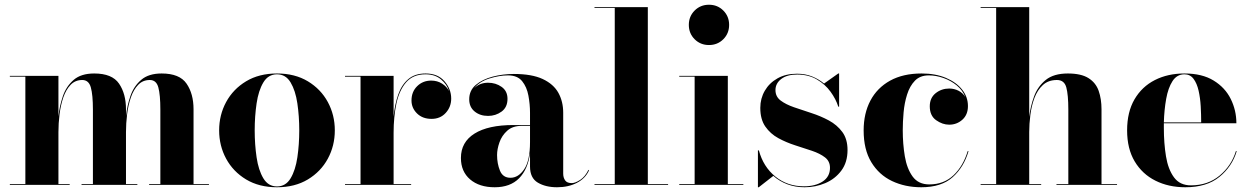

<svg xmlns="http://www.w3.org/2000/svg" viewBox="-20 -780 5271 810"><path d="M21.5 -3.5H87V-456.5H21.5V-460H226.5V-289Q231 -332.5 245.2 -374.2Q259.5 -416 290.8 -443Q322 -470 377.5 -470Q453 -470 482.2 -427.2Q511.5 -384.5 511.5 -319V-290Q516 -333.5 530.2 -375Q544.5 -416.5 575.8 -443.2Q607 -470 662 -470Q737.5 -470 767 -427.2Q796.5 -384.5 796.5 -319V-3.5H861.5V0H609V-3.5H656.5V-317Q656.5 -380 648 -411.2Q639.5 -442.5 612 -442.5Q582.5 -442.5 563 -422.2Q543.5 -402 532.2 -369.2Q521 -336.5 516.2 -298Q511.5 -259.5 511.5 -223V-3.5H559.5V0H324V-3.5H372V-317Q372 -380 363.2 -411.2Q354.5 -442.5 327 -442.5Q297.5 -442.5 278 -422.2Q258.5 -402 247.2 -369.2Q236 -336.5 231.2 -298Q226.5 -259.5 226.5 -223V-3.5H274V0H21.5Z M904.5 -230Q904.5 -295 934 -349.5Q963.5 -404 1018.2 -437Q1073 -470 1148.5 -470Q1224 -470 1278.8 -437Q1333.5 -404 1363 -349.5Q1392.5 -295 1392.5 -230Q1392.5 -165 1363 -110.5Q1333.5 -56 1278.8 -23Q1224 10 1148.5 10Q1073 10 1018.2 -23Q963.5 -56 934 -110.5Q904.5 -165 904.5 -230ZM1054.5 -230Q1054.5 -170.5 1062.5 -116.2Q1070.5 -62 1091 -27.8Q1111.5 6.5 1148.5 6.5Q1185.5 6.5 1206 -27.8Q1226.5 -62 1234.5 -116.2Q1242.5 -170.5 1242.5 -230Q1242.5 -289.5 1234.5 -343.8Q1226.5 -398 1206 -432.2Q1185.5 -466.5 1148.5 -466.5Q1111.5 -466.5 1091 -432.2Q1070.5 -398 1062.5 -343.8Q1054.5 -289.5 1054.5 -230Z M1435.5 -3.5H1501V-456.5H1435.5V-460H1640.5V-288Q1645.5 -340 1660 -381.2Q1674.5 -422.5 1702.5 -446.2Q1730.5 -470 1775.5 -470Q1827 -470 1855.2 -437.2Q1883.5 -404.5 1883.5 -364Q1883.5 -329 1860.5 -303.8Q1837.5 -278.5 1800.5 -278.5Q1762.5 -278.5 1739.2 -301.5Q1716 -324.5 1716 -356Q1716 -393 1740 -416.5Q1764 -440 1799 -440Q1825 -440 1845 -427.2Q1865 -414.5 1874.5 -395.5Q1865.5 -424.5 1840 -445.5Q1814.5 -466.5 1775.5 -466.5Q1722.5 -466.5 1693.2 -432.5Q1664 -398.5 1652.2 -342.5Q1640.5 -286.5 1640.5 -220V-3.5H1714.5V0H1435.5Z M2146 -252.5H2216V-304.5Q2216 -340.5 2209.2 -376.8Q2202.5 -413 2182.8 -437.5Q2163 -462 2123 -462Q2087 -462 2045 -449Q2003 -436 1980.5 -408Q2004 -431 2039 -431Q2071.5 -431 2096.2 -413.5Q2121 -396 2121 -363Q2121 -327.5 2096 -309.2Q2071 -291 2039 -291Q2005 -291 1982.2 -309.8Q1959.5 -328.5 1959.5 -361Q1959.5 -398.5 1987.5 -422Q2015.5 -445.5 2058.8 -456.8Q2102 -468 2147.5 -468Q2224 -468 2269.8 -446.5Q2315.5 -425 2335.8 -388.2Q2356 -351.5 2356 -304.5V-47.5Q2356 -31 2364 -19.2Q2372 -7.5 2392 -7.5Q2406.5 -7.5 2427.5 -21Q2448.5 -34.5 2462.5 -63.5L2465 -61.5Q2450 -27.5 2414 -8.8Q2378 10 2330 10Q2282 10 2249 -9.5Q2216 -29 2216 -77.5V-133.5Q2207 -65.5 2169.8 -27.8Q2132.5 10 2067 10Q2002 10 1963.2 -23.2Q1924.5 -56.5 1924.5 -113.5Q1924.5 -180.5 1982 -216.5Q2039.5 -252.5 2146 -252.5ZM2133.5 -30Q2167 -30 2191.5 -66.2Q2216 -102.5 2216 -180.5V-249H2180.5Q2142.5 -249 2119.8 -228.5Q2097 -208 2087 -179.2Q2077 -150.5 2077 -126Q2077 -90 2089.2 -60Q2101.5 -30 2133.5 -30Z M2488 -3.5H2573.5V-746.5H2488V-750H2713V-3.5H2798.5V0H2488Z M2886 -675Q2886 -711 2910.5 -735.5Q2935 -760 2971 -760Q3007 -760 3031.5 -735.5Q3056 -711 3056 -675Q3056 -639 3031.5 -614.5Q3007 -590 2971 -590Q2935 -590 2910.5 -614.5Q2886 -639 2886 -675ZM2845.5 -3.5H2910.5V-456.5H2845.5V-460H3050.5V-3.5H3116V0H2845.5Z M3181 10H3177.5V-145.5H3181.5Q3200 -76.5 3251 -35.2Q3302 6 3371.5 6Q3419.5 6 3450.5 -14.2Q3481.5 -34.5 3481.5 -72Q3481.5 -100 3460.2 -116.2Q3439 -132.5 3405.5 -143.8Q3372 -155 3334.5 -167Q3297 -179 3263.5 -197.2Q3230 -215.5 3208.8 -246Q3187.5 -276.5 3187.5 -325Q3187.5 -364.5 3206.5 -397.2Q3225.5 -430 3260.2 -449.5Q3295 -469 3342.5 -469Q3377.5 -469 3406 -457.5Q3434.5 -446 3456.5 -427.5L3516.5 -470H3520V-330H3516.5Q3506.5 -362 3483.8 -393.2Q3461 -424.5 3425.8 -445Q3390.5 -465.5 3343 -465.5Q3300 -465.5 3275.8 -446.8Q3251.5 -428 3251.5 -400Q3251.5 -372.5 3273.2 -356Q3295 -339.5 3329.8 -327.5Q3364.5 -315.5 3403.2 -303Q3442 -290.5 3476.8 -271.8Q3511.5 -253 3533.5 -223.2Q3555.5 -193.5 3555.5 -147Q3555.5 -95 3529.2 -60Q3503 -25 3461.8 -7.5Q3420.5 10 3374.5 10Q3335 10 3301.8 -2.5Q3268.5 -15 3242.5 -38Z M4066 -142.5Q4046.5 -75 3999 -32.5Q3951.5 10 3866.5 10Q3798.5 10 3743.2 -16.2Q3688 -42.5 3655.8 -95.8Q3623.5 -149 3623.5 -230Q3623.5 -301.5 3652 -355.5Q3680.5 -409.5 3735.2 -439.8Q3790 -470 3868 -470Q3926.5 -470 3970.5 -451.5Q4014.5 -433 4039 -402Q4063.5 -371 4063.5 -332.5Q4063.5 -296 4040 -275Q4016.5 -254 3984.5 -254Q3956 -254 3929.2 -273Q3902.5 -292 3902.5 -331.5Q3902.5 -367 3927.2 -386.8Q3952 -406.5 3984.5 -406.5Q4005.5 -406.5 4023.8 -397.2Q4042 -388 4052.5 -370.5Q4041 -399.5 4016.2 -419.8Q3991.5 -440 3960 -451Q3928.5 -462 3898.5 -462Q3861.5 -462 3839.8 -439.5Q3818 -417 3806.8 -381.2Q3795.5 -345.5 3792 -305.5Q3788.5 -265.5 3788.5 -230Q3788.5 -173 3797.2 -120.8Q3806 -68.5 3830.2 -35.2Q3854.5 -2 3900.5 -2Q3962 -2 4002.8 -40.8Q4043.5 -79.5 4062.5 -142.5Z M4117 -3.5H4182.5V-746.5H4117V-750H4322V-287Q4327 -331 4342.5 -373.2Q4358 -415.5 4391.8 -442.8Q4425.5 -470 4485 -470Q4541 -470 4572 -450.5Q4603 -431 4615 -396.8Q4627 -362.5 4627 -319V-3.5H4692.5V0H4437V-3.5H4487V-317Q4487 -380 4478.5 -411.2Q4470 -442.5 4439 -442.5Q4402.5 -442.5 4379.5 -421.2Q4356.5 -400 4344 -366.5Q4331.5 -333 4326.8 -295Q4322 -257 4322 -223V-3.5H4372.5V0H4117Z M5197.5 -142.5Q5178 -77.5 5124.5 -33.8Q5071 10 4980.5 10Q4910 10 4854.5 -17.8Q4799 -45.5 4767 -99Q4735 -152.5 4735 -230Q4735 -307.5 4766.2 -361Q4797.5 -414.5 4852 -442.2Q4906.5 -470 4977 -470Q5051.5 -470 5100 -440.2Q5148.5 -410.5 5172.2 -362.5Q5196 -314.5 5196 -260H4890Q4890 -250 4890 -240Q4890 -175.5 4899 -120.5Q4908 -65.5 4932.8 -31.8Q4957.5 2 5004.5 2Q5075.5 2 5125.2 -39.2Q5175 -80.5 5194 -142.5ZM4977 -466.5Q4945 -466.5 4926.5 -437.8Q4908 -409 4899.8 -362.8Q4891.5 -316.5 4890 -263.5H5047.5Q5047.5 -296.5 5045.5 -331.8Q5043.5 -367 5036.5 -397.8Q5029.5 -428.5 5015.2 -447.5Q5001 -466.5 4977 -466.5Z"/></svg>

Font: Bodoni* 48pt
Style: Bold
Weight: 700
Version: Version 2.3